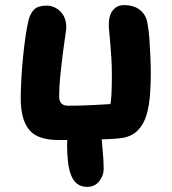

<svg xmlns="http://www.w3.org/2000/svg" viewBox="-20 -542 670 750"><path d="M209 5Q126 5 93.5 -35.5Q61 -76 61 -157Q61 -184 63 -226Q65 -268 69.5 -314.5Q74 -361 80 -401.5Q86 -442 92 -465Q99 -491 114 -505.5Q129 -520 163 -520Q181 -520 198.5 -510.5Q216 -501 227.5 -482Q239 -463 239 -435Q239 -428 234.5 -399Q230 -370 225 -330Q220 -290 215.5 -246Q211 -202 211 -165Q211 -149 219 -139Q227 -129 247 -129Q290 -129 341 -131.5Q392 -134 439.5 -137Q487 -140 519 -141L407 -112Q414 -142 415.5 -176.5Q417 -211 417 -248Q417 -285 415 -315.5Q413 -346 411 -370.5Q409 -395 407 -414Q405 -433 405 -445Q405 -482 421 -502Q437 -522 464 -522Q504 -522 527.5 -502.5Q551 -483 556 -451Q561 -426 563.5 -391.5Q566 -357 567.5 -321Q569 -285 569 -254Q569 -214 566 -172Q563 -130 552.5 -93.5Q542 -57 517.5 -32Q493 -7 449 -2Q436 0 401.5 1.5Q367 3 317.5 4Q268 5 209 5ZM321 188Q297 188 281.5 176Q266 164 257.5 142Q249 120 245.5 89.5Q242 59 242 23Q242 -11 254 -36.5Q266 -62 285.5 -76Q305 -90 329 -90Q347 -90 361.5 -79.5Q376 -69 376 -46Q376 -2 380.5 40.5Q385 83 385 118Q385 144 367.5 166Q350 188 321 188Z"/></svg>

Font: Shantell Sans
Style: Bold
Weight: 700
Designer: Stephen Nixon, Anya Danilova, Shantell Martin
Foundry: Arrow Type
Version: Version 1.011;[c5ecc13dd]